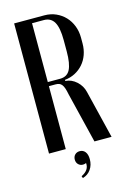

<svg xmlns="http://www.w3.org/2000/svg" viewBox="-129 -764 684 996"><g transform="rotate(-15 212.5 -265.5)"><path d="M213 -699Q247 -699 275 -686.5Q303 -674 323.5 -652.5Q344 -631 355.5 -601.5Q367 -572 367 -538V-507Q367 -475 357 -447Q347 -419 328.5 -398Q310 -377 285 -364Q260 -351 230 -348V-342Q263 -340 289.5 -316Q316 -292 324 -258L387 0H295L229 -270Q225 -291 220.5 -304Q216 -317 210 -324.5Q204 -332 196 -335Q188 -338 177 -338H141V0H51V-699ZM277 -549Q277 -615 259.5 -645.5Q242 -676 204 -676H141V-360H207Q245 -360 261 -391Q277 -422 277 -488ZM224 97Q216 101 207 101Q192 101 182 91Q172 81 172 65Q172 49 182 39Q192 29 208 29Q226 29 237 43Q248 57 248 83Q248 114 232 137Q216 160 188 168L184 157Q228 136 224 97Z"/></g></svg>

Font: Moniqa SemBd Heading
Style: Regular
Weight: 600
Designer: Rajesh Rajput
Foundry: Rajesh Rajput
Version: Version 1.000